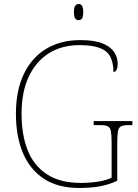

<svg xmlns="http://www.w3.org/2000/svg" viewBox="-20 -923 684 953"><path d="M373 10Q267 10 197.5 -36Q128 -82 93.5 -164.5Q59 -247 59 -358Q59 -473 98 -555Q137 -637 209 -680.5Q281 -724 379 -724Q449 -724 489 -707.5Q529 -691 546.5 -664.5Q564 -638 564 -608Q564 -566 543 -566Q543 -610 528.5 -639.5Q514 -669 477.5 -684Q441 -699 375 -699Q287 -699 222.5 -658.5Q158 -618 122.5 -542Q87 -466 87 -358Q87 -254 117.5 -177Q148 -100 213.5 -57.5Q279 -15 383 -15Q425 -15 466.5 -21.5Q508 -28 534 -41V-214Q534 -253 530.5 -271.5Q527 -290 515 -296Q503 -302 478 -302H445V-322H637V-302H618Q593 -302 581 -296Q569 -290 565.5 -271.5Q562 -253 562 -214V-26Q522 -7 477.5 1.5Q433 10 373 10ZM370 -823Q360 -823 353.5 -831Q347 -839 347 -863Q347 -886 353.5 -894.5Q360 -903 370 -903Q381 -903 387 -894.5Q393 -886 393 -863Q393 -839 387 -831Q381 -823 370 -823Z"/></svg>

Font: Noto Serif Telugu Thin
Style: Regular
Weight: 100
Designer: Jelle Bosma - Monotype Design Team
Foundry: Monotype Imaging Inc.
Version: Version 2.005; ttfautohint (v1.8.4.7-5d5b)